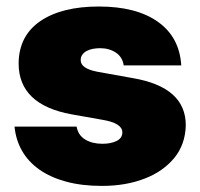

<svg xmlns="http://www.w3.org/2000/svg" viewBox="-20 -573 628 602"><path d="M299.7 9.9Q236.2 9.9 187 -3.6Q137.8 -17 103.2 -41.5Q68.5 -66.1 49 -100.3Q29.5 -134.6 25.6 -176.1H220.2Q225.1 -148.8 247.2 -135.5Q269.2 -122.2 301.1 -122.2Q327.8 -122.2 345.5 -131Q363.6 -139.9 363.6 -158Q363.6 -187.1 301.1 -197.4L204.5 -214.5Q38.4 -244.7 38.4 -374.3Q39.1 -460.2 105.8 -506.4Q173.3 -552.6 289.8 -552.6Q408 -552.6 475.5 -504.3Q543 -456.3 548.3 -367.9H367.9Q364 -394.2 343.4 -408Q322.4 -421.9 294 -421.9Q281.2 -421.9 270.1 -419.6Q258.9 -417.3 250.5 -412.5Q242.2 -407.7 237.6 -400.7Q233 -393.8 233 -384.2Q233 -358 285.5 -348L396.3 -328.1Q562.5 -299.7 562.5 -180.4Q561.1 -119.7 525.9 -77.1Q490.8 -35.2 434.7 -13.5Q375.4 9.9 299.7 9.9Z"/></svg>

Font: Linik Sans Black
Style: Regular
Weight: 900
Designer: Fonts by Rasmus Andersson / Changes by Cristiano Sobral with parts from Marc Monis
Foundry: rsms
Version: Version 3.020; ttfautohint (v1.6)